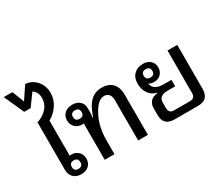

<svg xmlns="http://www.w3.org/2000/svg" viewBox="-162 -1186 1771 1536"><g transform="rotate(-30 723.5 -418.0)"><path d="M209 7Q163 7 137 -19.5Q111 -46 111 -93V-528Q171 -548 205.5 -587.5Q240 -627 240 -678Q240 -737 199 -762L120 -654H61L-22 -838H58L101 -727L179 -843Q221 -840 252.5 -817.5Q284 -795 302 -760Q320 -725 320 -682Q320 -624 288.5 -574Q257 -524 201 -492V-183Q201 -176 200 -169Q207 -170 214 -170Q254 -170 279.5 -145.5Q305 -121 305 -82Q305 -42 279 -17.5Q253 7 209 7ZM210 -42Q249 -42 249 -81Q249 -120 210 -120Q170 -120 170 -81Q170 -42 210 -42Z M427 0V-308Q427 -323 428 -335Q422 -334 414 -334Q374 -334 348.5 -359Q323 -384 323 -423Q323 -463 350 -487.5Q377 -512 420 -512Q464 -512 490 -488.5Q516 -465 516 -425V-392Q516 -383 515 -370.5Q514 -358 512 -340H516Q527 -371 539.5 -398.5Q552 -426 565 -444Q588 -477 619 -494.5Q650 -512 691 -512Q757 -512 791.5 -475.5Q826 -439 826 -371V0H736V-371Q736 -406 721 -425.5Q706 -445 677 -445Q646 -445 617.5 -418.5Q589 -392 561 -336Q517 -245 517 -128V0ZM418 -384Q458 -384 458 -423Q458 -462 418 -462Q378 -462 378 -423Q378 -384 418 -384Z M1074 0Q972 0 972 -98V-159Q972 -197 992 -221Q1012 -245 1059 -252V-255Q1013 -265 986 -303Q959 -341 959 -394Q959 -449 990.5 -480.5Q1022 -512 1075 -512Q1117 -512 1142.5 -488.5Q1168 -465 1168 -427Q1168 -389 1144 -365Q1120 -341 1082 -341Q1053 -341 1033 -354Q1044 -287 1138 -287H1209V-227H1137Q1058 -227 1058 -164V-113Q1058 -65 1105 -65H1253Q1299 -65 1299 -113V-506H1389V-103Q1389 -50 1364.5 -25Q1340 0 1287 0ZM1073 -387Q1113 -387 1113 -425Q1113 -464 1073 -464Q1033 -464 1033 -425Q1033 -387 1073 -387Z"/></g></svg>

Font: Noto Sans Thai Looped UI
Style: Regular
Weight: 400
Designer: Cadson Demak Team
Foundry: Cadson Demak Co., Ltd.
Version: Version 1.000